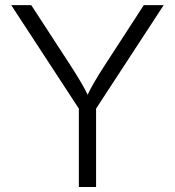

<svg xmlns="http://www.w3.org/2000/svg" viewBox="-20 -748 700 768"><path d="M295.4 0V-313.5L24.9 -727.5H105L259.8 -489.7Q283.2 -453.6 303.5 -419.4Q323.7 -385.3 344.2 -340.3H316.9Q337.4 -385.7 357.7 -420.2Q377.9 -454.6 400.9 -489.7L555.2 -727.5H634.8L364.3 -313.5V0Z"/></svg>

Font: Inter 17pt Light
Style: Regular
Weight: 300
Version: Version 4.001;git-66647c0bb